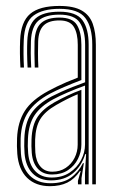

<svg xmlns="http://www.w3.org/2000/svg" viewBox="-20 -627 401 653"><path d="M293.8 0V-474.8Q293.8 -534.5 270.2 -565.8Q246.8 -597 182 -597Q125.8 -597 94.5 -574.4Q63.2 -551.8 60.8 -490Q59.8 -466.2 60 -443.5Q60.2 -420.8 61.5 -397.2H49.5Q48 -423 47.8 -445.4Q47.5 -467.8 48.5 -490.5Q51 -553 82.6 -579.9Q114.2 -606.8 182 -606.8Q231 -606.8 257.9 -591.2Q284.8 -575.8 295.4 -546.2Q306 -516.8 306 -474.8V0ZM155.5 -23.2Q191.5 -23.2 216.9 -40Q242.2 -56.8 255.8 -82.8Q269.2 -108.8 269.2 -136V-336Q238.8 -325 209.8 -312.5Q180.8 -300 160.5 -289Q118.2 -265.8 97.8 -235.4Q77.2 -205 75 -154.5Q74.2 -140 74.5 -129.8Q74.8 -119.5 75.8 -105.8Q79.2 -66.5 100 -44.9Q120.8 -23.2 155.5 -23.2ZM157.2 -33.5Q126.5 -33.5 108.6 -53.2Q90.8 -73 88 -107.5Q87 -119 86.9 -129.9Q86.8 -140.8 87.2 -152.8Q89 -202 108.2 -230Q127.5 -258 165.5 -279.2Q188.2 -291.8 210.4 -302.2Q232.5 -312.8 256.8 -321.5V-135.2Q256.8 -110 245.1 -86.6Q233.5 -63.2 211.4 -48.4Q189.2 -33.5 157.2 -33.5ZM158 -43Q184 -43 203.4 -55.9Q222.8 -68.8 233.5 -89.8Q244.2 -110.8 244.2 -134.8V-306.5Q225 -298.5 207.6 -289.6Q190.2 -280.8 171 -269.8Q133.2 -248.2 117.1 -222Q101 -195.8 99.5 -152.5Q99.2 -141.8 99.4 -131Q99.5 -120.2 100.2 -108.2Q102.5 -78.2 117.5 -60.6Q132.5 -43 158 -43ZM149.8 6.2Q101.5 6.2 72.2 -22.2Q43 -50.8 38.8 -104Q37.8 -117.5 37.6 -129.8Q37.5 -142 38 -156.8Q40.2 -211.5 64.2 -249.5Q88.2 -287.5 145 -318Q159 -325.5 173.9 -332.8Q188.8 -340 206.1 -347.5Q223.5 -355 244.5 -363V-474.8Q244.5 -513.8 231.1 -535.6Q217.8 -557.5 182 -557.5Q145.8 -557.5 128.5 -540.5Q111.2 -523.5 109.8 -486.5Q109.2 -470.5 109.2 -446.5Q109.2 -422.5 110.5 -397.2H98.2Q97.2 -421 97.1 -445.5Q97 -470 97.5 -487Q99.5 -531 120.4 -549.1Q141.2 -567.2 182 -567.2Q226.2 -567.2 241.5 -542.4Q256.8 -517.5 256.8 -474.8V-354.8Q226.2 -343.2 198.1 -331.1Q170 -319 150.2 -308.5Q100.8 -282.2 76.5 -246.6Q52.2 -211 50.2 -156Q50 -142.5 50.1 -130.5Q50.2 -118.5 51.2 -104.8Q54.8 -56.8 81 -30.2Q107.2 -3.8 151.8 -3.8Q194.8 -3.8 220.6 -22.4Q246.5 -41 262.2 -72.2H265.2L257.2 -21V0H245.2L245 -11.8L254.5 -45.2H251.8Q233.5 -18 208.8 -5.9Q184 6.2 149.8 6.2ZM269 0V-38L272.8 -102.8H269.8Q257.5 -62.5 228.4 -38Q199.2 -13.5 153.5 -13.5Q114.2 -13.5 90.6 -37.6Q67 -61.8 63.5 -105.2Q62.5 -119 62.4 -130.1Q62.2 -141.2 62.8 -155.2Q64.5 -208 86 -240.6Q107.5 -273.2 155.5 -299Q169.5 -306.2 187.8 -314.5Q206 -322.8 226.9 -331.1Q247.8 -339.5 269.5 -347.2V-474.8Q269.5 -522.5 251.5 -549.9Q233.5 -577.2 182 -577.2Q133.8 -577.2 110.5 -556.6Q87.2 -536 85.2 -487.2Q84.5 -471.5 84.6 -447Q84.8 -422.5 86.2 -397.2H73.8Q72.5 -420.8 72.2 -445.5Q72 -470.2 72.8 -487.5Q75 -540.5 100.5 -563.9Q126 -587.2 182 -587.2Q239.2 -587.2 260.4 -558.4Q281.5 -529.5 281.5 -474.8V0Z"/></svg>

Font: Big Shoulders Inline Text Thin Light
Style: Regular
Weight: 300
Version: Version 2.002